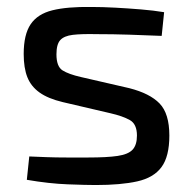

<svg xmlns="http://www.w3.org/2000/svg" viewBox="-20 -520 552 551"><path d="M242 -500Q274 -500 311 -498Q348 -496 384.5 -493Q421 -490 451 -485L444 -417Q397 -419 350.5 -420.5Q304 -422 258 -422Q214 -423 189 -420Q164 -417 153 -405Q142 -393 142 -364Q142 -329 159.5 -318Q177 -307 212 -299L351 -267Q410 -252 438 -223Q466 -194 466 -131Q466 -71 443.5 -40.5Q421 -10 374 0.5Q327 11 255 11Q228 11 174.5 9Q121 7 57 -4L64 -71Q87 -70 114 -69Q141 -68 171.5 -68Q202 -68 233 -68Q287 -68 317.5 -72.5Q348 -77 360.5 -90.5Q373 -104 373 -131Q373 -164 352.5 -175.5Q332 -187 297 -195L160 -227Q118 -237 93.5 -254.5Q69 -272 58.5 -298.5Q48 -325 48 -365Q48 -421 68 -450.5Q88 -480 130.5 -490.5Q173 -501 242 -500Z"/></svg>

Font: Exo 2 Medium
Style: Regular
Weight: 500
Designer: Natanael Gama
Foundry: Natanael Gama
Version: Version 2.010